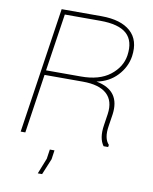

<svg xmlns="http://www.w3.org/2000/svg" viewBox="-98 -783 851 1069"><g transform="rotate(10 327.0 -248.5)"><path d="M332 -359.9Q436.5 -359.4 497.1 -406.2Q557.6 -453.1 567.9 -520Q580.1 -603 535.2 -643.6Q490.2 -684.1 385.3 -684.1H185.1L136.2 -359.9ZM389.2 -710.4Q498 -710 552.7 -661.1Q607.4 -612.3 594.2 -520Q584.5 -457.5 539.1 -409.2Q493.7 -360.8 423.8 -347.2Q563.5 -320.8 543.5 -181.2L533.2 -114.3Q522 -43.9 552.7 -11.7L550.8 0.5H524.9Q495.1 -40.5 506.8 -115.2L516.6 -180.2Q527.3 -255.4 484.4 -294.4Q441.4 -333.5 348.6 -333.5H132.3L82.5 0.5H56.2L162.6 -710.4ZM252.4 122.1 214.8 212.9H190.4L225.6 124L233.4 70.8H259.8Z"/></g></svg>

Font: Roboto-ThinItalic
Style: Italic
Weight: 250
Italic angle: -12°
Designer: Google
Version: Version 1.100141; 2013; ttfautohint (v0.94.14-c901) -l 8 -r 